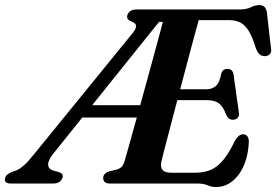

<svg xmlns="http://www.w3.org/2000/svg" viewBox="-70 -738 1111 772"><path d="M650 -700 616.5 -649.5 569.5 -650 146.5 -123Q123.5 -94.5 123.5 -77Q123.5 -59.5 143 -52.5L167 -46Q176 -43 180 -37.5Q184 -32 181 -23Q177.5 -12.5 168 -6.2Q158.5 0 143 0H-26Q-41.5 0 -47 -6.2Q-52.5 -12.5 -49 -23Q-47 -31 -40.2 -36.2Q-33.5 -41.5 -22.5 -46.5L-5 -52.5Q10.5 -59 27.5 -74.2Q44.5 -89.5 64.5 -115L462.5 -604Q479 -624 477.2 -634.8Q475.5 -645.5 458.5 -651.5Q447.5 -656 443.5 -662Q439.5 -668 442 -677Q445.5 -688 455 -694Q464.5 -700 480 -700ZM257 -315H526L513 -265.5H236.5ZM588.5 -379H759.5Q783 -379 798.2 -392.5Q813.5 -406 820 -444.5Q823.5 -453 829.5 -457Q835.5 -461 843 -461Q855.5 -461 861.5 -455Q867.5 -449 869 -438.5L890 -289Q893 -272.5 886 -264.8Q879 -257 867 -256.5Q857.5 -256.5 851 -261.2Q844.5 -266 840.5 -274.5Q827.5 -309.5 810 -322.5Q792.5 -335.5 760.5 -335.5H575.5ZM726 0H373Q356.5 0 350.5 -6.8Q344.5 -13.5 345 -23Q345 -32 351.5 -38.8Q358 -45.5 368 -49L397 -55.5Q410 -59 418 -66.2Q426 -73.5 431 -90.5Q434.5 -103 443.8 -135.2Q453 -167.5 465.8 -214Q478.5 -260.5 493.8 -314.8Q509 -369 524.2 -425.8Q539.5 -482.5 554 -535Q568.5 -587.5 579.8 -630.5Q591 -673.5 597.5 -700H893.5Q921 -700 938.8 -708.8Q956.5 -717.5 972.5 -717.5Q985 -717.5 992.8 -710.8Q1000.5 -704 1003 -688.5L1019.5 -545Q1022.5 -530.5 1016.5 -522.2Q1010.5 -514 999 -512.5Q985.5 -511 976 -517.8Q966.5 -524.5 959 -543.5Q945.5 -588.5 930.5 -613Q915.5 -637.5 896.5 -647.2Q877.5 -657 851.5 -657H729Q722.5 -634 712.2 -596Q702 -558 689.2 -510.2Q676.5 -462.5 662.8 -410.5Q649 -358.5 635.8 -307.8Q622.5 -257 610.8 -212.8Q599 -168.5 590.8 -136Q582.5 -103.5 579 -89Q576 -74 578.8 -63.8Q581.5 -53.5 591.8 -48.5Q602 -43.5 620 -43.5H716Q751.5 -43.5 778.5 -55.5Q805.5 -67.5 828.8 -96Q852 -124.5 875 -173Q890 -198 907 -198Q918.5 -198 924.5 -190.2Q930.5 -182.5 930.5 -168Q929 -129 918.8 -95.5Q908.5 -62 890.8 -37.5Q873 -13 849.8 0.5Q826.5 14 798.5 14Q780.5 14 764.5 7Q748.5 0 726 0Z"/></svg>

Font: Fraunces SemiBold
Style: Italic
Weight: 600
Italic angle: -16°
Version: Version 1.000;[b76b70a41]